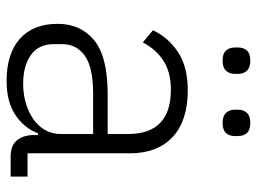

<svg xmlns="http://www.w3.org/2000/svg" viewBox="-116 -632 761 568"><g transform="rotate(90 264.0 -348.5)"><path d="M445 0Q412 0 397 -17Q382 -34 380 -63V-81H375Q358 -38 319 -13Q280 12 220 12Q139 12 95 -27.5Q51 -67 51 -139Q51 -207 99.5 -247Q148 -287 259 -287H377V-347Q377 -474 246 -474Q195 -474 161 -452.5Q127 -431 106 -391L70 -421Q91 -466 134.5 -495Q178 -524 248 -524Q338 -524 386 -479Q434 -434 434 -353V-50H503V0ZM228 -37Q259 -37 286 -45Q313 -53 333.5 -67.5Q354 -82 365.5 -102.5Q377 -123 377 -149V-244H257Q180 -244 145.5 -219.5Q111 -195 111 -152V-128Q111 -83 143 -60Q175 -37 228 -37ZM160 -627Q139 -627 130 -637Q121 -647 121 -663V-673Q121 -689 130 -699Q139 -709 160 -709Q180 -709 189.5 -699Q199 -689 199 -673V-663Q199 -647 189.5 -637Q180 -627 160 -627ZM344 -627Q324 -627 314.5 -637Q305 -647 305 -663V-673Q305 -689 314.5 -699Q324 -709 344 -709Q365 -709 374 -699Q383 -689 383 -673V-663Q383 -647 374 -637Q365 -627 344 -627Z"/></g></svg>

Font: IBM Plex Thai Light
Style: Regular
Weight: 300
Designer: Mike Abbink, Paul van der Laan, Pieter van Rosmalen, Ben Mitchell, Mark Frömberg
Foundry: Bold Monday
Version: Version 1.0